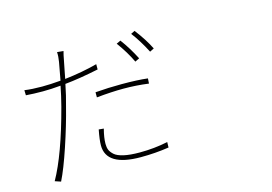

<svg xmlns="http://www.w3.org/2000/svg" viewBox="-102 -967 1703 1204"><g transform="rotate(-15 750.0 -365.0)"><path d="M831.1 -587.9 802.7 -574.2Q771.5 -640.6 718.8 -712.9L746.1 -725.6Q792 -664.1 831.1 -587.9ZM511.7 -419.9V-453.1Q595.7 -460 682.6 -460Q786.1 -460 851.6 -452.1L849.6 -418.9Q769.5 -429.7 686.5 -429.7Q609.4 -429.7 511.7 -419.9ZM561.5 -622.1V-587.9Q434.6 -561.5 342.8 -552.7Q328.1 -478.5 310.5 -417Q281.2 -300.8 237.3 -169.4Q193.4 -38.1 158.2 32.2L120.1 19.5Q204.1 -129.9 281.2 -420.9Q298.8 -488.3 310.5 -549.8Q248 -543.9 195.3 -543.9Q134.8 -543.9 85 -547.9L84 -581.1Q132.8 -574.2 197.3 -574.2Q251 -574.2 318.4 -580.1Q336.9 -676.8 339.8 -696.3Q345.7 -730.5 343.8 -758.8L384.8 -754.9Q378.9 -735.4 371.1 -692.4Q367.2 -673.8 359.4 -633.3Q351.6 -592.8 349.6 -583Q461.9 -595.7 561.5 -622.1ZM470.7 -222.7 502.9 -219.7Q488.3 -164.1 488.3 -124Q488.3 -101.6 494.6 -85.4Q501 -69.3 519.5 -52.2Q538.1 -35.2 579.1 -25.9Q620.1 -16.6 682.6 -16.6Q777.3 -16.6 865.2 -35.2L864.3 0Q775.4 13.7 681.6 13.7Q458 13.7 458 -122.1Q458 -158.2 470.7 -222.7ZM822.3 -749 847.7 -761.7Q905.3 -686.5 935.5 -624L908.2 -610.4Q867.2 -690.4 822.3 -749Z"/></g></svg>

Font: Bpmf Zihi Sans ExtraLight
Style: ExtraLight
Weight: 250
Foundry: But Ko
Version: Version 1.320